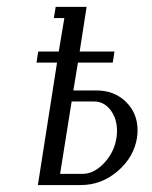

<svg xmlns="http://www.w3.org/2000/svg" viewBox="-20 -532 436 552"><path d="M85 -352.1 89.8 -383.8H148.9L165 -480H134.8L140.1 -512.2H229L209 -383.8H309.1L304.2 -352.1H204.1L190.9 -272H256.8Q308.6 -272 342 -239.3Q375.5 -206.5 375.5 -157.2Q375.5 -147.5 374 -136.2Q364.7 -79.6 318.1 -39.8Q271.5 0 212.9 0H88.9L144 -352.1ZM152.8 -32.2H217.8Q250 -32.2 279.3 -63.2Q308.6 -94.2 314.9 -136.2Q316.4 -146.5 316.4 -155.8Q316.4 -191.4 297.6 -215.8Q278.8 -240.2 251 -240.2H186Z"/></svg>

Font: Gawaa
Style: Italic
Weight: 400
Designer: T. Christopher White
Version: Version 1.0